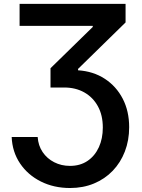

<svg xmlns="http://www.w3.org/2000/svg" viewBox="-20 -747 725 983"><path d="M39.8 -45.5H172.9Q175.8 -1.8 198.3 31.6Q220.9 65 257.5 83.6Q294 102.3 338.4 102.3Q390.6 102.3 428.3 76.7Q465.9 51.1 486.2 6.7Q506.4 -37.6 506.4 -93.8Q506.4 -157 481.2 -202.9Q456 -248.9 411.4 -274Q366.8 -299 308.9 -299H238.6V-397.7L454.9 -609V-614.7H80.3V-727.3H622.9V-632.1L379.6 -394.2V-387.1Q457.4 -382.1 516.3 -343.8Q575.3 -305.4 608.3 -241.7Q641.3 -177.9 641.3 -95.9Q641.3 -28.4 619.3 28.6Q597.3 85.6 557 127.5Q516.7 169.4 461.1 192.5Q405.5 215.6 338.8 215.6Q255.7 215.6 189.1 182.2Q122.5 148.8 82.7 89.8Q43 30.9 39.8 -45.5Z"/></svg>

Font: InterMG SemiBold
Style: Regular
Weight: 600
Designer: Rasmus Andersson
Foundry: rsms
Version: Version 3.019;December 26, 2023;FontCreator 15.0.0.2955 64-b